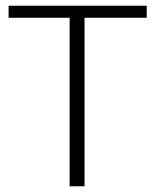

<svg xmlns="http://www.w3.org/2000/svg" viewBox="-20 -650 541 670"><path d="M492 -630V-588H275V0H223V-588H10V-630Z"/></svg>

Font: Mukta Mahee ExtraLight
Style: Regular
Weight: 275
Designer: Shuchita Grover, Noopur Datye, Girish Dalvi, Yashodeep Gholap
Foundry: Ek Type
Version: Version 2.538;PS 1.000;hotconv 16.6.51;makeotf.lib2.5.65220;